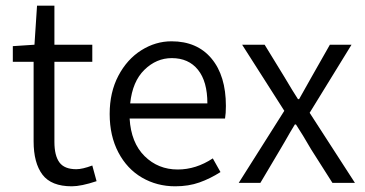

<svg xmlns="http://www.w3.org/2000/svg" viewBox="-20 -642 1280 674"><path d="M98 -146V-425H25V-480L101 -485L110 -622H171V-485H304V-425H171V-144Q171 -96 188.5 -72Q206 -48 248 -48Q269 -48 304 -61L319 -6Q265 12 232 12Q160 12 129 -29Q98 -70 98 -146Z M770 -226H435Q440 -141 487.5 -94Q535 -47 604 -47Q668 -47 727 -86L754 -38Q718 -15 680 -1.5Q642 12 595 12Q531 12 478.5 -18.5Q426 -49 395.5 -107Q365 -165 365 -242Q365 -318 395.5 -376Q426 -434 476 -465.5Q526 -497 582 -497Q672 -497 722.5 -436.5Q773 -376 773 -270Q773 -244 770 -226ZM708 -279Q708 -356 675 -397Q642 -438 583 -438Q529 -438 487 -397Q445 -356 437 -279Z M978 -253 830 -485H909L977 -374Q1009 -320 1026 -294H1030L1075 -374L1138 -485H1214L1067 -246L1226 0H1147L1072 -118Q1042 -170 1019 -205H1015Q999 -179 981 -147L964 -118L894 0H818Z"/></svg>

Font: Assistant-zap
Style: zap
Weight: 400
Designer: Hebrew By Ben Nathan, Latin by Paul Hunt
Version: Version 2.001